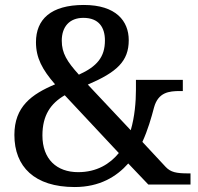

<svg xmlns="http://www.w3.org/2000/svg" viewBox="-20 -744 798 774"><path d="M281 10C382 10 450 -32 497 -85L578 0H748V-45H739C690 -45 668 -50 648 -71L554 -172C576 -220 590 -269 601 -311C618 -372 661 -377 706 -377H717V-422H528V-382C528 -334 523 -273 507 -219L334 -403C451 -453 499 -497 499 -582C499 -659 448 -724 318 -724C184 -724 125 -665 125 -574C125 -511 150 -464 202 -404C107 -364 38 -314 38 -200C38 -72 119 10 281 10ZM298 -443C250 -496 229 -530 229 -580C229 -636 260 -672 316 -672C379 -672 403 -633 403 -581C403 -514 371 -476 298 -443ZM295 -50C209 -50 151 -102 151 -198C151 -279 184 -327 241 -360L459 -127C423 -83 370 -50 295 -50Z"/></svg>

Font: Noto Serif Telugu Medium
Style: Regular
Weight: 500
Designer: Jelle Bosma - Monotype Design Team
Foundry: Monotype Imaging Inc.
Version: Version 2.005